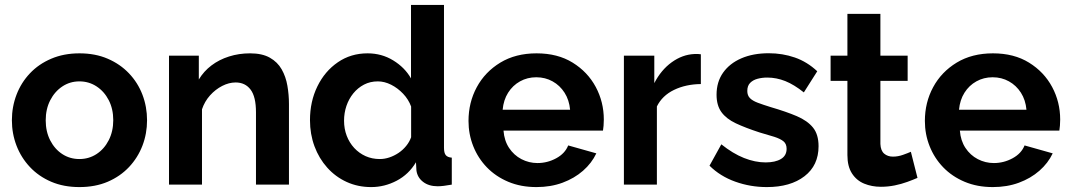

<svg xmlns="http://www.w3.org/2000/svg" viewBox="-20 -750 4348 780"><path d="M302.6 10Q238.6 10 187.9 -11.7Q137.2 -33.5 101.6 -71.4Q65.9 -109.4 47.1 -158.3Q28.3 -207.2 28.3 -261.4Q28.3 -316.1 47.1 -365.2Q65.9 -414.4 101.6 -452.1Q137.2 -489.8 188.2 -511.5Q239.2 -533.3 302.9 -533.3Q367 -533.3 417.5 -511.5Q468 -489.8 503.9 -452.1Q539.9 -414.4 558.7 -365.2Q577.4 -316.1 577.4 -261.4Q577.4 -207.2 558.7 -158.3Q539.9 -109.4 504.2 -71.4Q468.5 -33.5 417.8 -11.7Q367 10 302.6 10ZM165.7 -260.9Q165.7 -215.4 184 -179.7Q202.3 -144.1 233.2 -124Q264.1 -103.9 302.6 -103.9Q341.1 -103.9 372.3 -124.2Q403.5 -144.6 421.8 -180.5Q440.1 -216.5 440.1 -261.9Q440.1 -307.3 421.8 -343Q403.5 -378.6 372.2 -399Q341 -419.4 302.6 -419.4Q264.1 -419.4 233.1 -398.7Q202.1 -378 183.9 -342.4Q165.7 -306.8 165.7 -260.9Z M1153.9 0H1019.9V-293.8Q1019.9 -357 998 -386Q976.1 -415 937.2 -415Q910.2 -415 882.6 -400.9Q855 -386.7 833.1 -362.3Q811.3 -337.9 800.6 -306V0H666.6V-523.8H787.7V-427.1Q807.8 -460.5 839 -484.1Q870.2 -507.8 910.4 -520.5Q950.5 -533.3 996.1 -533.3Q1045.2 -533.3 1076.3 -515.6Q1107.5 -498 1124.3 -468.3Q1141.2 -438.5 1147.5 -401.9Q1153.9 -365.3 1153.9 -327.3Z M1239.3 -261.8Q1239.3 -337.6 1269.4 -399.1Q1299.4 -460.6 1352.3 -496.9Q1405.1 -533.3 1473.2 -533.3Q1530.8 -533.3 1577.6 -504.5Q1624.5 -475.8 1649.7 -431.5V-730H1783.7V-149.6Q1783.7 -128.6 1790.9 -119.8Q1798.1 -110.9 1815.4 -109.5V0Q1779.5 6.7 1757.9 6.7Q1721.9 6.7 1698.6 -11.3Q1675.3 -29.3 1671.7 -58.1L1669.9 -90.8Q1640.7 -41.7 1591.4 -15.8Q1542.1 10 1487.9 10Q1433.9 10 1388.4 -10.8Q1342.9 -31.6 1309.4 -69Q1275.9 -106.3 1257.6 -155.7Q1239.3 -205.1 1239.3 -261.8ZM1650.2 -192.5V-317.2Q1639.5 -346.3 1617.7 -369.2Q1595.9 -392.2 1569 -405.8Q1542 -419.4 1514.9 -419.4Q1484 -419.4 1458.8 -406.3Q1433.6 -393.1 1415.4 -370.8Q1397.2 -348.5 1387.4 -319.8Q1377.7 -291.1 1377.7 -259.5Q1377.7 -226.8 1388.5 -198.5Q1399.3 -170.3 1419 -148.9Q1438.8 -127.6 1465.2 -115.7Q1491.6 -103.9 1522.9 -103.9Q1542.4 -103.9 1561.8 -110.4Q1581.2 -116.9 1598.8 -128.6Q1616.4 -140.4 1629.9 -156.9Q1643.4 -173.4 1650.2 -192.5Z M2159.3 10Q2095.7 10 2044.8 -11.5Q1993.8 -33 1957.8 -70.3Q1921.9 -107.5 1902.6 -156.1Q1883.3 -204.6 1883.3 -258.7Q1883.3 -333.6 1916.9 -395.8Q1950.4 -457.9 2012.5 -495.6Q2074.6 -533.3 2159.8 -533.3Q2245.6 -533.3 2306.5 -495.5Q2367.5 -457.8 2400.3 -396.6Q2433 -335.5 2433 -264.1Q2433 -251.8 2432 -239.6Q2431.1 -227.4 2429.6 -219.3H2025.5Q2028.6 -178.6 2048.1 -149.1Q2067.7 -119.5 2098.3 -103.5Q2129 -87.6 2163.6 -87.6Q2203.9 -87.6 2239.7 -107.1Q2275.4 -126.5 2288.3 -159.2L2402.6 -127Q2383.8 -87.2 2348.5 -56.3Q2313.2 -25.4 2265.2 -7.7Q2217.2 10 2159.3 10ZM2022 -304.2H2296Q2292.4 -343.9 2273.5 -373.4Q2254.6 -403 2224.8 -419.5Q2195.1 -436.1 2158.5 -436.1Q2122.4 -436.1 2092.6 -419.5Q2062.9 -403 2044.2 -373.4Q2025.6 -343.9 2022 -304.2Z M2827.2 -408.5Q2766.1 -407.9 2718.1 -384.7Q2670.1 -361.4 2648.6 -317.5V0H2514.6V-523.8H2638.1V-412.3Q2665.6 -465.8 2708.9 -497.1Q2752.3 -528.3 2800.4 -530.5Q2810.9 -530.5 2816.7 -530.5Q2822.6 -530.5 2827.2 -529.5Z M3095.1 10Q3028.3 10 2967 -12Q2905.7 -33.9 2862.4 -76.9L2910.4 -163.7Q2957.2 -126.2 3002.4 -108.2Q3047.7 -90.2 3090.2 -90.2Q3129.3 -90.2 3152.5 -104Q3175.6 -117.7 3175.6 -145.5Q3175.6 -165.5 3162.9 -175.9Q3150.1 -186.3 3125.5 -194.2Q3101 -202.1 3066 -211.9Q3008.4 -230.6 2969.4 -249Q2930.3 -267.5 2910.7 -294.7Q2891 -321.9 2891 -365.2Q2891 -417 2917.4 -454.6Q2943.9 -492.3 2991.6 -513Q3039.4 -533.7 3103.3 -533.7Q3159 -533.7 3208.9 -516.4Q3258.9 -499.1 3300.1 -460.5L3245.6 -374.6Q3206.1 -406.2 3170.2 -420.6Q3134.3 -434.9 3096.9 -434.9Q3076.2 -434.9 3057.7 -430Q3039.1 -425.1 3027.5 -413.3Q3015.9 -401.6 3015.9 -380.6Q3015.9 -362.4 3026.5 -351.5Q3037.1 -340.6 3058.4 -332.6Q3079.7 -324.6 3110.9 -314.9Q3174 -296.5 3217.3 -278Q3260.5 -259.4 3283 -231.5Q3305.4 -203.6 3305.4 -156Q3305.4 -78 3248.2 -34Q3191.1 10 3095.1 10Z M3707.3 -27.4Q3689.5 -19.6 3665.8 -11Q3642 -2.3 3614.6 3.3Q3587.1 8.8 3558.6 8.8Q3521.7 8.8 3490.6 -4Q3459.5 -16.9 3441.1 -45.5Q3422.6 -74 3422.6 -120V-421.4H3354.3V-523.8H3422.6V-693.7H3556.6V-523.8H3667.3V-421.4H3556.6V-165.1Q3557.7 -138 3572 -125.8Q3586.3 -113.7 3607.5 -113.7Q3628.1 -113.7 3648.3 -120.9Q3668.5 -128.1 3680.4 -133.4Z M4013.3 10Q3949.7 10 3898.8 -11.5Q3847.8 -33 3811.8 -70.3Q3775.9 -107.5 3756.6 -156.1Q3737.3 -204.6 3737.3 -258.7Q3737.3 -333.6 3770.9 -395.8Q3804.4 -457.9 3866.5 -495.6Q3928.6 -533.3 4013.8 -533.3Q4099.6 -533.3 4160.5 -495.5Q4221.5 -457.8 4254.3 -396.6Q4287 -335.5 4287 -264.1Q4287 -251.8 4286 -239.6Q4285.1 -227.4 4283.6 -219.3H3879.5Q3882.6 -178.6 3902.1 -149.1Q3921.7 -119.5 3952.3 -103.5Q3983 -87.6 4017.6 -87.6Q4057.9 -87.6 4093.7 -107.1Q4129.4 -126.5 4142.3 -159.2L4256.6 -127Q4237.8 -87.2 4202.5 -56.3Q4167.2 -25.4 4119.2 -7.7Q4071.2 10 4013.3 10ZM3876 -304.2H4150Q4146.4 -343.9 4127.5 -373.4Q4108.6 -403 4078.8 -419.5Q4049.1 -436.1 4012.5 -436.1Q3976.4 -436.1 3946.6 -419.5Q3916.9 -403 3898.2 -373.4Q3879.6 -343.9 3876 -304.2Z"/></svg>

Font: Raleway Thin
Style: Regular
Weight: 100
Designer: Matt McInerney, Pablo Impallari, Rodrigo Fuenzalida
Foundry: Matt McInerney, Pablo Impallari, Rodrigo Fuenzalida
Version: Version 4.026